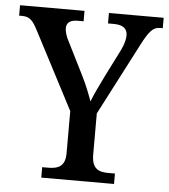

<svg xmlns="http://www.w3.org/2000/svg" viewBox="-55 -761 709 807"><g transform="rotate(5 300.0 -357.0)"><path d="M149 0H456V-44H429C390 -44 358 -53 358 -115V-289L515 -592C546 -652 563 -670 591 -670H603V-714H372V-670H396C433 -670 454 -657 454 -626C454 -612 449 -590 437 -565L379 -450C358 -407 338 -366 327 -337C316 -368 302 -405 281 -446L213 -582C205 -596 197 -618 197 -635C197 -654 208 -670 243 -670H269V-714H-3V-670H9C42 -670 55 -655 75 -617L246 -289V-111C246 -53 213 -44 174 -44H149Z"/></g></svg>

Font: Noto Serif Armenian SemiCondensed Medium
Style: Regular
Weight: 500
Width: 4
Designer: Monotype Design Team
Foundry: Monotype Imaging Inc.
Version: Version 2.008